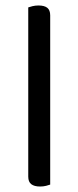

<svg xmlns="http://www.w3.org/2000/svg" viewBox="-20 -675 286 700"><path d="M83 -264 163 -252V-2Q158 0 148 2.5Q138 5 126 5Q105 5 94 -3.5Q83 -12 83 -31ZM163 -214 83 -225V-648Q88 -650 98.5 -652.5Q109 -655 120 -655Q142 -655 152.5 -646.5Q163 -638 163 -619Z"/></svg>

Font: Baloo Bhaina 2
Style: Regular
Weight: 400
Designer: Yesha Goshar, Manish Minz, Shuchita Grover and Ek Type
Foundry: Ek Type
Version: Version 1.700